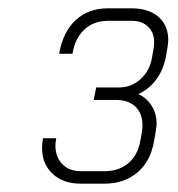

<svg xmlns="http://www.w3.org/2000/svg" viewBox="-20 -725 428 461"><path d="M384 -629Q384 -624 382 -610L378 -587Q372 -557 355 -534Q338 -511 312 -499Q331 -491 343.5 -472Q356 -453 356 -428Q356 -422 354 -410L350 -387Q342 -338 310 -311Q278 -284 231 -284H174Q132 -284 106.5 -307.5Q81 -331 81 -370Q81 -377 83 -393H115Q113 -381 113 -376Q113 -348 129.5 -331Q146 -314 174 -314H231Q266 -314 288.5 -333.5Q311 -353 317 -387L321 -410Q322 -415 322 -425Q322 -453 305 -469Q288 -485 259 -485H205L211 -515H265Q296 -515 318 -535.5Q340 -556 345 -587L349 -610Q350 -615 350 -624Q350 -647 335.5 -661Q321 -675 296 -675H239Q205 -675 182.5 -654Q160 -633 154 -596H122Q131 -648 161.5 -676.5Q192 -705 239 -705H296Q337 -705 360.5 -684.5Q384 -664 384 -629Z"/></svg>

Font: Bai Jamjuree ExtraLight
Style: Italic
Weight: 275
Italic angle: -10°
Version: Version 1.000; ttfautohint (v1.6)